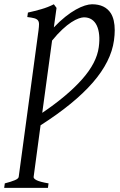

<svg xmlns="http://www.w3.org/2000/svg" viewBox="-47 -650 563 904"><path d="M418 -427.7Q422.4 -459.5 419.9 -485.4Q417.5 -511.2 408.7 -529.8Q399.9 -548.3 384.8 -558.3Q369.6 -568.4 348.1 -568.4Q338.4 -568.4 323.2 -563Q308.1 -557.6 288.8 -545.2Q269.5 -532.7 246.6 -511.5Q223.6 -490.2 198.2 -459L151.9 -118.7Q271.5 -199.7 339.8 -276.9Q408.2 -354 418 -427.7ZM489.7 -460Q476.1 -360.4 389.9 -261.2Q303.7 -162.1 144 -60.1L111.3 183.1Q110.4 190.9 125.7 198.7Q141.1 206.5 181.6 213.4L178.7 234.4H-27.3L-24.4 213.4Q5.9 205.6 22.7 198.5Q39.6 191.4 41 183.1L134.3 -506.8Q136.7 -524.9 136.7 -536.1Q136.7 -547.9 131.3 -554.4Q126 -561 114 -564.2Q102.1 -567.4 81.5 -569.8L84.5 -590.8Q115.7 -597.7 147.2 -606.7Q178.7 -615.7 206.5 -629.9L219.2 -612.8L206.5 -521Q234.4 -550.3 260.5 -571Q286.6 -591.8 309.8 -604.7Q333 -617.7 352.5 -623.8Q372.1 -629.9 386.2 -629.9Q447.3 -629.9 474.6 -587.9Q493.2 -558.1 493.2 -507.8Q493.2 -485.8 489.7 -460Z"/></svg>

Font: Akkhara
Style: Italic
Weight: 400
Italic angle: -7°
Designer: J. Victor Gaultney
Version: Version 1.00 June 13, 2006, initial release